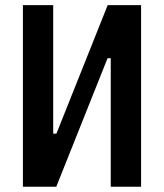

<svg xmlns="http://www.w3.org/2000/svg" viewBox="-20 -713 626 733"><path d="M67.4 0V-693.4H183.1V-202.6H195.3L391.1 -693.4H518.6V0H402.8V-490.7H390.6L194.8 0Z"/></svg>

Font: CaskaydiaCove NFP SemiBold
Style: Regular
Weight: 600
Designer: Aaron Bell
Foundry: Saja Typeworks
Version: Version 2111.001; VTT 6.35;Nerd Fonts 3.1.1